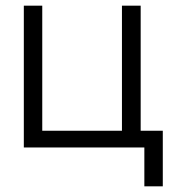

<svg xmlns="http://www.w3.org/2000/svg" viewBox="-20 -520 640 677"><path d="M64 -500V0H489V137H554V-59H476V-500H410V-59H129V-500Z"/></svg>

Font: LT Wave Mono Light
Style: Regular
Weight: 300
Designer: Daniel Lyons
Version: Version 2.5 (Glyphs App)